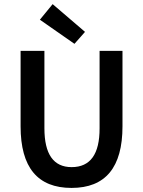

<svg xmlns="http://www.w3.org/2000/svg" viewBox="-20 -901 695 933"><path d="M341.8 -688 173.8 -805.2 235.8 -880.9 393.1 -746.1ZM575.2 -287.1Q575.2 12.2 327.6 12.2Q80.1 12.2 80.1 -287.1V-653.8H195.8V-277.8Q195.8 -88.9 328.1 -88.9Q464.4 -88.9 463.9 -277.8V-653.8H575.2Z"/></svg>

Font: SourceSansPro-Semibold
Style: Regular
Weight: 600
Designer: Paul D. Hunt
Foundry: Adobe Systems Incorporated
Version: Version 2.020;PS 2.0;hotconv 1.0.86;makeotf.lib2.5.63406